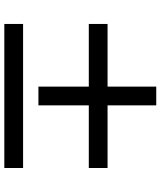

<svg xmlns="http://www.w3.org/2000/svg" viewBox="52 -837 736 880"><g transform="rotate(90 420.0 -397.0)"><path d="M377 -745.1H462.9V-522H750V-436H462.9V-205.1H377V-436H89.8V-522H377ZM89.8 -134.8H750V-48.8H89.8Z"/></g></svg>

Font: FORM UDPGothic
Style: Bold
Weight: 700
Foundry: Pronama LLC
Version: Version 1.051